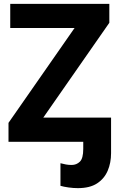

<svg xmlns="http://www.w3.org/2000/svg" viewBox="-20 -734 619 994"><path d="M555 0H24V-98L366 -589H33V-714H546V-616L204 -125H555ZM383 240Q360 240 335 236.5Q310 233 293 228V111Q308 115 321.5 117.5Q335 120 351 120Q376 120 393.5 103Q411 86 411 37V0H401V-125H555V59Q555 109 537.5 150Q520 191 482.5 215.5Q445 240 383 240Z"/></svg>

Font: Noto IKEA Latin
Style: Bold
Weight: 700
Designer: Monotype Design Team
Foundry: Monotype Imaging Inc.
Version: Version 1.0